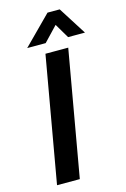

<svg xmlns="http://www.w3.org/2000/svg" viewBox="-135 -973 678 1034"><g transform="rotate(-15 203.5 -455.5)"><path d="M172 -700H299L176 0H49ZM240 -911H308L407 -755H313L265 -836L188 -755H85Z"/></g></svg>

Font: Sarabun SemiBold
Style: Italic
Weight: 600
Italic angle: -10°
Designer: Suppakit Chalermlarp | Katatrad Co.,Ltd.
Foundry: Cadson Demak Co.,Ltd.
Version: Version 1.000; ttfautohint (v1.6)